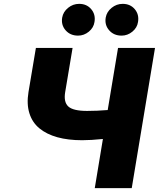

<svg xmlns="http://www.w3.org/2000/svg" viewBox="-20 -976 838 996"><path d="M166.2 -727.3H356.5L318.2 -498.6Q309.3 -446.4 334.5 -423.5Q359.7 -400.6 431.8 -400.6Q483.7 -400.6 538.7 -405.2L592.3 -727.3H784.1L663.4 0H471.6L513.8 -255Q451.3 -248.6 406.2 -248.6Q333.5 -248.6 277.7 -264Q221.9 -279.5 184.7 -310Q147.4 -340.6 132.5 -388.5Q117.5 -436.4 127.8 -498.6ZM384.9 -791.2Q344.5 -791.2 320.3 -818.9Q296.2 -846.6 302.6 -884.9Q307.9 -914.8 333.3 -935.4Q358.7 -956 390.6 -956Q430 -956 453.3 -928.3Q476.6 -900.6 470.2 -862.2Q465.9 -832.4 440.9 -811.8Q415.8 -791.2 384.9 -791.2ZM610.8 -791.2Q570.3 -791.2 546.2 -818.9Q522 -846.6 528.4 -884.9Q533.7 -914.8 559.1 -935.4Q584.5 -956 616.5 -956Q655.9 -956 679.2 -928.3Q702.4 -900.6 696 -862.2Q691.8 -832.4 666.7 -811.8Q641.7 -791.2 610.8 -791.2Z"/></svg>

Font: Karasuma Gothic
Style: Italic
Weight: 900
Italic angle: -9.39999°
Designer: Rasmus Andersson / Ryoko Nishizuka
Foundry: Genbu
Version: Version 1.00